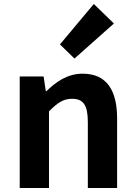

<svg xmlns="http://www.w3.org/2000/svg" viewBox="-20 -944 681 964"><path d="M79 0H226V-385C267 -426 296 -448 342 -448C397 -448 421 -418 421 -331V0H568V-349C568 -490 516 -574 395 -574C319 -574 262 -534 213 -486H210L199 -560H79ZM354 -650 552 -826 451 -924 281 -721Z"/></svg>

Font: Source Han Sans CN
Style: Bold
Weight: 700
Designer: Ryoko NISHIZUKA 西塚涼子 (kana, bopomofo & ideographs); Paul D. Hunt (Latin, Greek & Cyrillic); Sandoll Communications 산돌커뮤니
Foundry: Adobe
Version: Version 2.001;hotconv 1.0.107;makeotfexe 2.5.65593